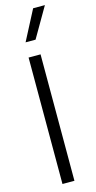

<svg xmlns="http://www.w3.org/2000/svg" viewBox="-132 -895 465 930"><g transform="rotate(-15 100.0 -429.5)"><path d="M58 0V-634H118V0ZM63 -709 141 -859H200L113 -709Z"/></g></svg>

Font: Matangi Light
Style: Regular
Weight: 400
Version: Version 3.002